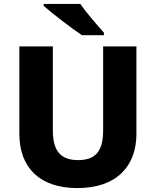

<svg xmlns="http://www.w3.org/2000/svg" viewBox="-20 -951 796 981"><path d="M390 -931H203V-921C246 -883 347 -805 399 -771H511V-784C478 -821 421 -886 390 -931ZM677 -267V-714H507V-286C507 -179 469 -133 379 -133C294 -133 250 -175 250 -285V-714H79V-266C79 -95 183 10 375 10C578 10 677 -104 677 -267Z"/></svg>

Font: Noto Sans Ethiopic ExtraBold
Style: Regular
Weight: 800
Designer: Monotype Design Team
Foundry: Monotype Imaging Inc.
Version: Version 2.102